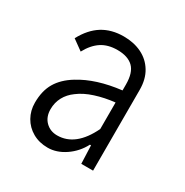

<svg xmlns="http://www.w3.org/2000/svg" viewBox="-107 -904 570 591"><g transform="rotate(30 178.0 -608.0)"><path d="M293.9 -697.3V-410.2H252L249.5 -474.6H245.6Q228.5 -441.9 198.5 -421.6Q168.5 -401.4 137.2 -401.4Q106.9 -401.4 83.5 -414.8Q60.1 -428.2 47.1 -451.2Q34.2 -474.1 34.2 -502Q34.2 -544.4 51.3 -573.2Q68.4 -602.1 103.5 -623.5Q161.1 -659.2 249 -669.4V-690.4Q249 -732.4 230 -751Q210.9 -769.5 173.8 -769.5Q140.1 -769.5 117.2 -754.4Q94.2 -739.3 77.6 -708.5L41 -734.9Q63 -775.9 94.7 -795.7Q126.5 -815.4 169.9 -815.4Q205.6 -815.4 233.6 -801.8Q261.7 -788.1 277.8 -761.5Q293.9 -734.9 293.9 -697.3ZM249 -532.2V-626.5Q212.4 -622.6 180.4 -612.3Q148.4 -602.1 126.5 -585.4Q106.9 -571.3 96.4 -551.8Q85.9 -532.2 85.9 -508.8Q85.9 -481.4 102.3 -465.1Q118.7 -448.7 143.6 -448.7Q209 -448.7 249 -532.2Z"/></g></svg>

Font: Decalotype Light
Style: Regular
Weight: 300
Designer: Alfredo Marco Pradil
Foundry: Alfredo Marco Pradil
Version: Version 1.0